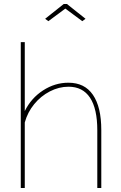

<svg xmlns="http://www.w3.org/2000/svg" viewBox="-20 -941 605 961"><path d="M487 0H467V-289Q467 -397 430.5 -452Q394 -507 323 -507Q275 -507 229.5 -483.5Q184 -460 151 -419.5Q118 -379 104 -328V0H84V-730H104V-385Q136 -450 195.5 -488.5Q255 -527 322 -527Q363 -527 393.5 -512Q424 -497 445 -466.5Q466 -436 476.5 -392Q487 -348 487 -289ZM206 -847 299 -921H315L408 -847L392 -835L307 -898L222 -835Z"/></svg>

Font: Raleway Thin Thin
Style: Regular
Weight: 250
Version: Version 4.026